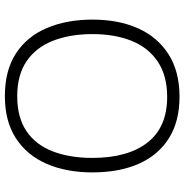

<svg xmlns="http://www.w3.org/2000/svg" viewBox="-4 -762 775 808"><g transform="rotate(90 384.0 -357.5)"><path d="M705 -358Q705 -249 669 -166Q633 -83 561.5 -36.5Q490 10 384 10Q276 10 204.5 -36.5Q133 -83 97.5 -166.5Q62 -250 62 -359Q62 -468 98.5 -550Q135 -632 207.5 -678.5Q280 -725 387 -725Q490 -725 561 -680.5Q632 -636 668.5 -554Q705 -472 705 -358ZM123 -359Q123 -264 151 -192.5Q179 -121 237 -81.5Q295 -42 384 -42Q474 -42 531.5 -81Q589 -120 616.5 -191.5Q644 -263 644 -358Q644 -507 579.5 -590Q515 -673 387 -673Q298 -673 239 -633.5Q180 -594 151.5 -523.5Q123 -453 123 -359Z"/></g></svg>

Font: Noto Sans Light
Style: Regular
Weight: 300
Designer: Monotype Design Team
Foundry: Monotype Imaging Inc.
Version: Version 2.007